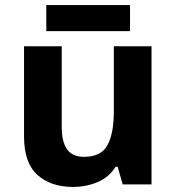

<svg xmlns="http://www.w3.org/2000/svg" viewBox="-20 -729 697 759"><path d="M579 -546V0H465L445 -70H437Q411 -28 365.5 -9Q320 10 269 10Q181 10 128 -37.5Q75 -85 75 -190V-546H224V-227Q224 -169 245 -139Q266 -109 312 -109Q380 -109 405 -155.5Q430 -202 430 -289V-546ZM494 -709V-606H163V-709Z"/></svg>

Font: Noto Naskh Arabic
Style: Regular
Weight: 400
Designer: Monotype Design Team, David Williams, Mohamad Dakak and Nizar Qandah
Foundry: Monotype Imaging Inc.
Version: Version 2.013